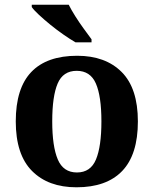

<svg xmlns="http://www.w3.org/2000/svg" viewBox="-20 -786 653 816"><path d="M305 10Q185 10 116 -59.5Q47 -129 47 -270Q47 -411 113 -480Q179 -549 308 -549Q428 -549 497 -480Q566 -411 566 -270Q566 -129 499.5 -59.5Q433 10 305 10ZM307 -53Q365 -53 388 -108.5Q411 -164 411 -270Q411 -377 387.5 -431Q364 -485 306 -485Q248 -485 225 -431Q202 -377 202 -270Q202 -164 225.5 -108.5Q249 -53 307 -53ZM301 -606Q277 -620 249 -639.5Q221 -659 194 -681Q167 -703 145.5 -723Q124 -743 115 -756V-766H272Q283 -744 300 -717Q317 -690 336 -664Q355 -638 369 -619V-606Z"/></svg>

Font: Noto Serif Toto
Style: Bold
Weight: 700
Designer: Monotype Design Team
Foundry: Monotype Imaging Inc.
Version: Version 2.001; ttfautohint (v1.8.4.7-5d5b)